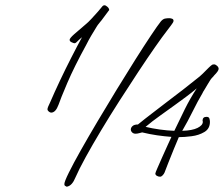

<svg xmlns="http://www.w3.org/2000/svg" viewBox="-20 -746 849 728"><path d="M174 -319Q170 -319 165 -323Q160 -327 160 -332Q160 -338 171 -360Q186 -395 207 -439.5Q228 -484 250.5 -528Q273 -572 291 -605Q286 -601 280 -595.5Q274 -590 269 -585Q266 -582 262 -582Q260 -582 252 -585.5Q244 -589 244 -595Q244 -601 261.5 -616.5Q279 -632 304 -653Q314 -661 326.5 -674.5Q339 -688 351 -701.5Q363 -715 369 -723Q372 -726 376 -726Q381 -726 387.5 -720Q394 -714 394 -708L365 -669Q365 -669 360 -663Q355 -657 350.5 -651Q346 -645 346 -644Q336 -628 326 -611Q316 -594 307 -576Q261 -492 235 -431Q209 -370 202 -349Q191 -319 174 -319ZM587 -76Q580 -76 574.5 -79.5Q569 -83 569 -88Q569 -91 577 -109Q585 -127 595.5 -151Q606 -175 616 -196.5Q626 -218 630 -227Q603 -229 575.5 -233Q548 -237 519 -244Q515 -243 507.5 -241Q500 -239 494 -239Q486 -239 481 -244Q476 -249 476 -255Q476 -262 482.5 -268Q489 -274 503 -274Q530 -296 557 -316.5Q584 -337 611 -358Q643 -382 674.5 -406.5Q706 -431 737 -456Q743 -461 748.5 -466.5Q754 -472 759 -477Q765 -483 771.5 -489.5Q778 -496 785 -501H788Q789 -502 791 -502Q797 -502 803 -496.5Q809 -491 809 -485Q809 -477 792 -460Q790 -457 788 -455Q786 -453 784 -451Q780 -447 775.5 -439.5Q771 -432 766 -424Q762 -417 758 -410.5Q754 -404 751 -399Q749 -397 749 -395Q729 -361 710.5 -323.5Q692 -286 671 -250Q709 -251 729 -261Q749 -271 749 -284V-286Q748 -286 748 -288Q748 -303 763 -303Q772 -303 774 -296.5Q776 -290 776 -284Q776 -258 755 -245.5Q734 -233 706.5 -229.5Q679 -226 658 -226Q650 -207 639 -180.5Q628 -154 618.5 -129.5Q609 -105 604 -92Q602 -87 597 -81.5Q592 -76 587 -76ZM641 -250Q660 -290 680.5 -331.5Q701 -373 726 -411Q706 -394 685 -378.5Q664 -363 642 -347Q616 -328 587 -307.5Q558 -287 532 -265Q557 -259 585.5 -255Q614 -251 641 -250ZM233 -38Q229 -40 226.5 -41.5Q224 -43 224 -48Q224 -57 241 -91.5Q258 -126 286.5 -176.5Q315 -227 350 -286Q385 -345 422 -405.5Q459 -466 492.5 -519Q526 -572 552 -611Q578 -650 590 -665Q598 -674 605.5 -675.5Q613 -677 622 -677Q627 -677 632.5 -675Q638 -673 638 -667Q638 -662 629 -650.5Q620 -639 615 -632Q597 -609 568 -567.5Q539 -526 504 -473Q469 -420 432.5 -363Q396 -306 363 -251Q330 -196 304.5 -149.5Q279 -103 266 -73Q260 -58 252 -49Q244 -40 233 -38Z"/></svg>

Font: Ms Madi
Style: Regular
Weight: 400
Designer: Robert E. Leuschke
Foundry: Robert E. Leuschke
Version: Version 1.010; ttfautohint (v1.8.3)